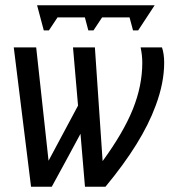

<svg xmlns="http://www.w3.org/2000/svg" viewBox="-20 -708 643 728"><path d="M285.2 -200.7Q258.3 -150.4 231 -100.3Q203.6 -50.3 176.3 0H97.7L32.2 -528.3H117.2L164.1 -98.6Q191.9 -150.9 220 -203.1Q248 -255.4 275.9 -307.6L256.8 -528.3H339.8L369.1 -97.2Q448.2 -205.6 483.9 -294.4Q519.5 -383.3 519.5 -469.7Q519.5 -482.4 518.1 -497.1Q516.6 -511.7 513.2 -528.3H594.2Q602.5 -503.4 602.5 -470.2Q602.5 -393.6 570.3 -307.6Q544.4 -236.8 496.8 -160.2Q449.2 -83.5 379.9 0H302.2ZM198.2 -642.1 165.5 -592.8H146L120.6 -688H566.4L503.9 -592.8H484.4L471.2 -642.1H367.2L334.5 -592.8H314.9L301.8 -642.1Z"/></svg>

Font: Arimo
Style: Italic
Weight: 400
Italic angle: -12°
Designer: Steve Matteson
Foundry: Monotype Imaging Inc.
Version: Version 1.33